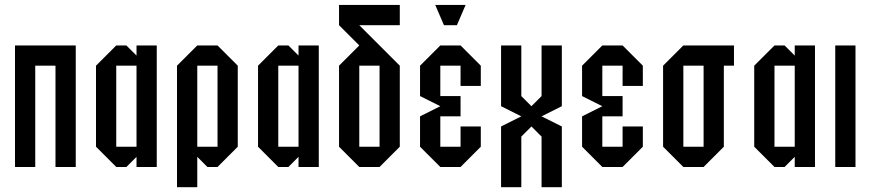

<svg xmlns="http://www.w3.org/2000/svg" viewBox="-20 -687 3582 790"><path d="M125 0H41.7V-500H291.7V0H208.3V-416.7H125Z M541.7 -41.7 500 0H458.3L375 -83.3V-416.7L458.3 -500H500L541.7 -458.3V-500H625V0H541.7ZM541.7 -416.7H458.3V-83.3H541.7Z M791.7 -416.7V-83.3H875V-416.7ZM791.7 -500H875L958.3 -416.7V-83.3L875 0H833.3L791.7 -41.7V83.3H708.3V-416.7Z M1208.3 -41.7 1166.7 0H1125L1041.7 -83.3V-416.7L1125 -500H1166.7L1208.3 -458.3V-500H1291.7V0H1208.3ZM1208.3 -416.7H1125V-83.3H1208.3Z M1458.3 -83.3H1541.7V-416.7H1458.3ZM1625 -666.7V-583.3H1458.3L1625 -416.7V-83.3L1541.7 0H1458.3L1375 -83.3V-416.7L1458.3 -500L1375 -583.3V-666.7Z M1958.3 -83.3 1875 0H1791.7L1708.3 -83.3V-208.3L1791.7 -250L1708.3 -291.7V-416.7L1791.7 -500H1875L1958.3 -416.7V-333.3H1875V-416.7H1791.7V-291.7H1875V-208.3H1791.7V-83.3H1875V-166.7H1958.3ZM1806.7 -583.3 1770.8 -666.7H1895.8L1860 -583.3Z M2208.3 -125 2166.7 -166.7 2125 -125V83.3H2041.7V-166.7L2125 -208.3L2041.7 -250V-500H2125V-291.7L2166.7 -250L2208.3 -291.7V-500H2291.7V-250L2208.3 -208.3L2291.7 -166.7V83.3H2208.3Z M2625 -83.3 2541.7 0H2458.3L2375 -83.3V-208.3L2458.3 -250L2375 -291.7V-416.7L2458.3 -500H2541.7L2625 -416.7V-333.3H2541.7V-416.7H2458.3V-291.7H2541.7V-208.3H2458.3V-83.3H2541.7V-166.7H2625Z M2958.3 -416.7V-83.3L2875 0H2791.7L2708.3 -83.3V-416.7L2791.7 -500H3000V-416.7ZM2791.7 -416.7V-83.3H2875V-416.7Z M3250 -41.7 3208.3 0H3166.7L3083.3 -83.3V-416.7L3166.7 -500H3208.3L3250 -458.3V-500H3333.3V0H3250ZM3250 -416.7H3166.7V-83.3H3250Z M3500 0H3416.7V-500H3500Z"/></svg>

Font: Yulong
Style: Regular
Weight: 400
Designer: GGBotNet
Foundry: f0n7.com
Version: 1.00